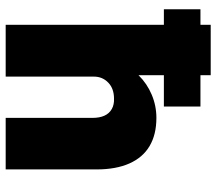

<svg xmlns="http://www.w3.org/2000/svg" viewBox="-64 -716 780 693"><g transform="rotate(90 326.5 -370.0)"><path d="M14 -571V-703H365V-571ZM70 -740H252V-425L214 -413Q224 -451 253 -480.5Q282 -510 322 -527Q362 -544 406 -544Q466 -544 507.5 -519.5Q549 -495 570.5 -446.5Q592 -398 592 -328V0H406V-313Q406 -339 398 -356.5Q390 -374 374 -383Q358 -392 336 -391Q319 -391 304.5 -386Q290 -381 279 -370.5Q268 -360 262.5 -347Q257 -334 257 -318V0H164Q130 0 106.5 0Q83 0 70 0Z"/></g></svg>

Font: Mach ExtraBold
Style: Regular
Weight: 800
Version: Version 1.002